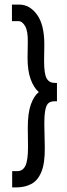

<svg xmlns="http://www.w3.org/2000/svg" viewBox="-20 -721 290 836"><path d="M51 95H33V24H56Q79 24 90.5 1Q102 -22 102 -81L101 -165Q101 -229 114.5 -266.5Q128 -304 149 -320Q127 -339 113.5 -376Q100 -413 100 -468L101 -538Q102 -585 89.5 -607Q77 -629 60 -629H32V-701H64Q109 -701 141 -657.5Q173 -614 173 -527L172 -455Q172 -398 183.5 -379Q195 -360 218 -360H228V-280H218Q203 -280 193 -273.5Q183 -267 178 -245.5Q173 -224 173 -180L175 -80Q176 -10 160 28Q144 66 115.5 80.5Q87 95 51 95Z"/></svg>

Font: Inconsolata UltraCondensed Bold
Style: Regular
Weight: 700
Width: 1
Monospace: yes
Designer: Raph Levien, Cyreal, Brenton Simpson
Foundry: Raph Levien, Cyreal, Google
Version: Version 3.001; ttfautohint (v1.8.2.53-6de2)